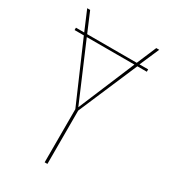

<svg xmlns="http://www.w3.org/2000/svg" viewBox="-171 -763 743 845"><g transform="rotate(30 201.0 -340.5)"><path d="M385 -570H337L209 -271V0H195V-270L65 -570H18V-582H60L18 -681H33L75 -582H327L369 -681H384L341 -582H385ZM322 -570H80L202 -284Z"/></g></svg>

Font: Fira Sans Compressed Hair
Style: Regular
Weight: 100
Width: 1
Designer: bBox Type GmbH & Carrois Corporate GbR & Edenspiekermann AG
Foundry: bBox Type GmbH & Carrois Corporate GbR & Edenspiekermann AG
Version: Version 4.301